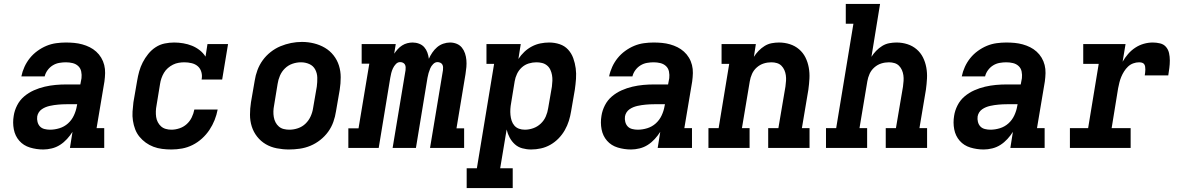

<svg xmlns="http://www.w3.org/2000/svg" viewBox="-20 -755 6040 980"><path d="M201 8Q166 8 133 -2Q100 -12 78.5 -36.5Q57 -61 50.5 -95Q44 -129 50 -164Q54 -191 67.5 -217.5Q81 -244 103.5 -263Q126 -282 153 -294Q180 -306 208 -312.5Q236 -319 263.5 -321.5Q291 -324 319 -324H390L396 -356Q398 -373 394.5 -390Q391 -407 379 -418Q367 -429 350.5 -433Q334 -437 316 -437Q300 -437 282.5 -434Q265 -431 249.5 -421.5Q234 -412 223 -397Q212 -382 208 -365H89Q94 -390 105 -414Q116 -438 132.5 -458.5Q149 -479 171 -495Q193 -511 217 -521Q241 -531 266.5 -534.5Q292 -538 316 -538Q338 -538 359 -536Q380 -534 400 -528.5Q420 -523 438 -514Q456 -505 471 -491.5Q486 -478 496.5 -460.5Q507 -443 512 -423Q517 -403 516.5 -382Q516 -361 513 -339L473 -101H512V0H337L350 -82Q338 -63 322 -45.5Q306 -28 286.5 -15.5Q267 -3 244.5 2.5Q222 8 201 8ZM235 -93Q259 -93 283.5 -100.5Q308 -108 327 -125Q346 -142 357 -165.5Q368 -189 372 -213L374 -223H319Q308 -223 297.5 -222.5Q287 -222 276.5 -221Q266 -220 255.5 -218.5Q245 -217 234 -214.5Q223 -212 213 -208Q203 -204 193.5 -197.5Q184 -191 178 -181.5Q172 -172 170 -161Q168 -147 171.5 -133Q175 -119 184 -109.5Q193 -100 207 -96.5Q221 -93 235 -93Z M855 8Q831 8 807.5 5Q784 2 763 -6Q742 -14 724 -27Q706 -40 692 -57Q678 -74 670 -95Q662 -116 658.5 -139Q655 -162 656.5 -185.5Q658 -209 661 -233L680 -343Q684 -367 690.5 -390.5Q697 -414 708.5 -436.5Q720 -459 736.5 -479.5Q753 -500 774.5 -514Q796 -528 820.5 -533Q845 -538 869 -538Q892 -538 915.5 -534Q939 -530 960 -521.5Q981 -513 999 -499Q1017 -485 1029 -466L1039 -530H1144L1114 -349H1009Q1013 -368 1008 -386.5Q1003 -405 990 -416.5Q977 -428 958.5 -432.5Q940 -437 921 -437Q907 -437 892 -434.5Q877 -432 863 -425Q849 -418 837 -407.5Q825 -397 817 -383.5Q809 -370 804 -355.5Q799 -341 797 -327L779 -217Q776 -202 775.5 -187Q775 -172 777 -158Q779 -144 785.5 -131.5Q792 -119 802 -110Q812 -101 826 -97Q840 -93 855 -93Q875 -93 896 -100Q917 -107 933 -121.5Q949 -136 958.5 -155.5Q968 -175 972 -196H1091Q1086 -169 1075.5 -142.5Q1065 -116 1049 -92Q1033 -68 1011 -48Q989 -28 963 -15Q937 -2 909.5 3Q882 8 855 8Z M1455 8Q1424 8 1393 2Q1362 -4 1336.5 -19Q1311 -34 1292.5 -57.5Q1274 -81 1265 -109.5Q1256 -138 1256 -169.5Q1256 -201 1261 -233L1280 -343Q1284 -370 1294 -397Q1304 -424 1321 -447.5Q1338 -471 1361.5 -489.5Q1385 -508 1411.5 -519Q1438 -530 1465.5 -535.5Q1493 -541 1521 -541Q1553 -541 1583 -533.5Q1613 -526 1638.5 -511Q1664 -496 1682.5 -472.5Q1701 -449 1710 -420.5Q1719 -392 1719 -360.5Q1719 -329 1714 -297L1695 -187Q1691 -160 1681.5 -133Q1672 -106 1655 -82.5Q1638 -59 1614.5 -40.5Q1591 -22 1564.5 -11Q1538 0 1510 4Q1482 8 1455 8ZM1457 -93Q1479 -93 1501 -100.5Q1523 -108 1539.5 -124Q1556 -140 1565.5 -161Q1575 -182 1578 -203L1597 -313Q1600 -336 1599.5 -358.5Q1599 -381 1589 -400Q1579 -419 1559 -428Q1539 -437 1516 -437Q1494 -437 1472.5 -429.5Q1451 -422 1434.5 -406Q1418 -390 1409 -369Q1400 -348 1397 -327L1379 -217Q1376 -202 1375.5 -187Q1375 -172 1377.5 -157.5Q1380 -143 1386.5 -130.5Q1393 -118 1403.5 -109Q1414 -100 1428 -96.5Q1442 -93 1457 -93Z M1758 0V-100H1810L1865 -430H1826V-530H2000L1992 -481Q2000 -493 2010 -504Q2020 -515 2032.5 -523Q2045 -531 2059 -534.5Q2073 -538 2086 -538Q2103 -538 2119 -532Q2135 -526 2145.5 -514Q2156 -502 2161.5 -486.5Q2167 -471 2169 -455Q2176 -471 2186.5 -486.5Q2197 -502 2211 -514Q2225 -526 2242.5 -532Q2260 -538 2277 -538Q2295 -538 2311 -531.5Q2327 -525 2337.5 -512Q2348 -499 2353.5 -482.5Q2359 -466 2360.5 -448.5Q2362 -431 2360.5 -413Q2359 -395 2356 -377L2310 -100H2349V0H2175L2241 -397Q2242 -405 2241.5 -412.5Q2241 -420 2237.5 -426Q2234 -432 2227 -435Q2220 -438 2213 -438Q2201 -438 2191 -428Q2181 -418 2176 -406Q2171 -394 2167.5 -382Q2164 -370 2162 -358L2103 0H1984L2050 -397Q2051 -405 2050.5 -412.5Q2050 -420 2046.5 -426Q2043 -432 2036.5 -435Q2030 -438 2022 -438Q2010 -438 2000.5 -428Q1991 -418 1985.5 -406Q1980 -394 1977 -382Q1974 -370 1972 -358L1913 0Z M2362 205V104H2414L2502 -429H2463V-530H2638L2626 -454Q2639 -474 2656.5 -490.5Q2674 -507 2695 -518Q2716 -529 2738.5 -533.5Q2761 -538 2783 -538Q2811 -538 2836.5 -529.5Q2862 -521 2879.5 -502Q2897 -483 2906 -458Q2915 -433 2918.5 -406.5Q2922 -380 2920 -352.5Q2918 -325 2914 -297L2895 -187Q2891 -162 2883.5 -138Q2876 -114 2863 -91Q2850 -68 2831 -48.5Q2812 -29 2789 -16Q2766 -3 2741 2.5Q2716 8 2691 8Q2668 8 2646 2Q2624 -4 2608 -18.5Q2592 -33 2581.5 -52.5Q2571 -72 2566 -94L2533 104H2597V205ZM2659 -93Q2680 -93 2701.5 -100.5Q2723 -108 2740 -124Q2757 -140 2766 -161Q2775 -182 2778 -203L2797 -313Q2799 -328 2799.5 -343Q2800 -358 2797.5 -372Q2795 -386 2789 -399Q2783 -412 2772 -421Q2761 -430 2747 -433.5Q2733 -437 2718 -437Q2698 -437 2678.5 -431Q2659 -425 2643.5 -411Q2628 -397 2619 -378Q2610 -359 2607 -340L2589 -230Q2586 -214 2585 -198.5Q2584 -183 2585.5 -168Q2587 -153 2591.5 -139Q2596 -125 2605.5 -114Q2615 -103 2629 -98Q2643 -93 2659 -93Z M3201 8Q3166 8 3133 -2Q3100 -12 3078.5 -36.5Q3057 -61 3050.5 -95Q3044 -129 3050 -164Q3054 -191 3067.5 -217.5Q3081 -244 3103.5 -263Q3126 -282 3153 -294Q3180 -306 3208 -312.5Q3236 -319 3263.5 -321.5Q3291 -324 3319 -324H3390L3396 -356Q3398 -373 3394.5 -390Q3391 -407 3379 -418Q3367 -429 3350.5 -433Q3334 -437 3316 -437Q3300 -437 3282.5 -434Q3265 -431 3249.5 -421.5Q3234 -412 3223 -397Q3212 -382 3208 -365H3089Q3094 -390 3105 -414Q3116 -438 3132.5 -458.5Q3149 -479 3171 -495Q3193 -511 3217 -521Q3241 -531 3266.5 -534.5Q3292 -538 3316 -538Q3338 -538 3359 -536Q3380 -534 3400 -528.5Q3420 -523 3438 -514Q3456 -505 3471 -491.5Q3486 -478 3496.5 -460.5Q3507 -443 3512 -423Q3517 -403 3516.5 -382Q3516 -361 3513 -339L3473 -101H3512V0H3337L3350 -82Q3338 -63 3322 -45.5Q3306 -28 3286.5 -15.5Q3267 -3 3244.5 2.5Q3222 8 3201 8ZM3235 -93Q3259 -93 3283.5 -100.5Q3308 -108 3327 -125Q3346 -142 3357 -165.5Q3368 -189 3372 -213L3374 -223H3319Q3308 -223 3297.5 -222.5Q3287 -222 3276.5 -221Q3266 -220 3255.5 -218.5Q3245 -217 3234 -214.5Q3223 -212 3213 -208Q3203 -204 3193.5 -197.5Q3184 -191 3178 -181.5Q3172 -172 3170 -161Q3168 -147 3171.5 -133Q3175 -119 3184 -109.5Q3193 -100 3207 -96.5Q3221 -93 3235 -93Z M3596 0V-101H3648L3702 -429H3663V-530H3838L3828 -465Q3838 -481 3852 -495.5Q3866 -510 3883 -520.5Q3900 -531 3919 -534.5Q3938 -538 3956 -538Q3985 -538 4011.5 -529.5Q4038 -521 4058.5 -503.5Q4079 -486 4091 -462Q4103 -438 4108 -410.5Q4113 -383 4111.5 -354.5Q4110 -326 4106 -297L4073 -101H4112V0H3901V-101H3953L3989 -313Q3991 -328 3992 -342.5Q3993 -357 3991 -371Q3989 -385 3983.5 -397.5Q3978 -410 3968.5 -419.5Q3959 -429 3945.5 -433Q3932 -437 3917 -437Q3897 -437 3878 -431Q3859 -425 3843 -411Q3827 -397 3818.5 -378Q3810 -359 3807 -340L3767 -101H3806V0Z M4196 0V-101H4248L4336 -634H4297V-735H4472L4428 -465Q4438 -481 4452 -495.5Q4466 -510 4483 -520.5Q4500 -531 4519 -534.5Q4538 -538 4556 -538Q4585 -538 4611.5 -529.5Q4638 -521 4658.5 -503.5Q4679 -486 4691 -462Q4703 -438 4708 -410.5Q4713 -383 4711.5 -354.5Q4710 -326 4706 -297L4673 -101H4712V0H4501V-101H4553L4589 -313Q4591 -328 4592 -342.5Q4593 -357 4591 -371Q4589 -385 4583.5 -397.5Q4578 -410 4568.5 -419.5Q4559 -429 4545.5 -433Q4532 -437 4517 -437Q4497 -437 4478 -431Q4459 -425 4443 -411Q4427 -397 4418.5 -378Q4410 -359 4407 -340L4367 -101H4406V0Z M5001 8Q4966 8 4933 -2Q4900 -12 4878.5 -36.5Q4857 -61 4850.5 -95Q4844 -129 4850 -164Q4854 -191 4867.5 -217.5Q4881 -244 4903.5 -263Q4926 -282 4953 -294Q4980 -306 5008 -312.5Q5036 -319 5063.5 -321.5Q5091 -324 5119 -324H5190L5196 -356Q5198 -373 5194.5 -390Q5191 -407 5179 -418Q5167 -429 5150.5 -433Q5134 -437 5116 -437Q5100 -437 5082.5 -434Q5065 -431 5049.5 -421.5Q5034 -412 5023 -397Q5012 -382 5008 -365H4889Q4894 -390 4905 -414Q4916 -438 4932.5 -458.5Q4949 -479 4971 -495Q4993 -511 5017 -521Q5041 -531 5066.5 -534.5Q5092 -538 5116 -538Q5138 -538 5159 -536Q5180 -534 5200 -528.5Q5220 -523 5238 -514Q5256 -505 5271 -491.5Q5286 -478 5296.5 -460.5Q5307 -443 5312 -423Q5317 -403 5316.5 -382Q5316 -361 5313 -339L5273 -101H5312V0H5137L5150 -82Q5138 -63 5122 -45.5Q5106 -28 5086.5 -15.5Q5067 -3 5044.5 2.5Q5022 8 5001 8ZM5035 -93Q5059 -93 5083.5 -100.5Q5108 -108 5127 -125Q5146 -142 5157 -165.5Q5168 -189 5172 -213L5174 -223H5119Q5108 -223 5097.5 -222.5Q5087 -222 5076.5 -221Q5066 -220 5055.5 -218.5Q5045 -217 5034 -214.5Q5023 -212 5013 -208Q5003 -204 4993.5 -197.5Q4984 -191 4978 -181.5Q4972 -172 4970 -161Q4968 -147 4971.5 -133Q4975 -119 4984 -109.5Q4993 -100 5007 -96.5Q5021 -93 5035 -93Z M5441 0V-101H5534L5588 -429H5509V-530H5725L5710 -440Q5722 -461 5738 -479.5Q5754 -498 5774.5 -511.5Q5795 -525 5818 -531.5Q5841 -538 5864 -538Q5883 -538 5901.5 -533.5Q5920 -529 5931.5 -515.5Q5943 -502 5947 -484Q5951 -466 5951 -446.5Q5951 -427 5948.5 -408Q5946 -389 5943 -370H5823Q5824 -377 5825 -384.5Q5826 -392 5826 -399.5Q5826 -407 5825 -414.5Q5824 -422 5820 -427.5Q5816 -433 5809 -435Q5802 -437 5794 -437Q5779 -437 5764 -431.5Q5749 -426 5737.5 -415Q5726 -404 5717.5 -390.5Q5709 -377 5703 -362.5Q5697 -348 5693.5 -333.5Q5690 -319 5687 -304L5654 -101H5751V0Z"/></svg>

Font: Iosevka Curly Slab ExObl
Style: Bold
Weight: 700
Width: 7
Italic angle: -9°
Monospace: yes
Designer: Belleve Invis
Foundry: Belleve Invis
Version: Version 11.0.0; ttfautohint (v1.8.3)